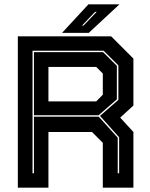

<svg xmlns="http://www.w3.org/2000/svg" viewBox="-20 -868 694 888"><path d="M62.5 0V-700H494L597 -597V-380L536 -324L597 -257.5V0H455.5V-207.5L405.5 -257.5H204V0ZM130.5 -66.5H137V-328.5H436.5L524.5 -231V-66.5H531V-233L442.5 -332L527.5 -406V-565.5L459 -633.5H130.5ZM204 -399H425L455.5 -430V-528L425 -558.5H204ZM137 -335V-627H456.5L520.5 -563.5V-408.5L436 -335ZM267 -716 389 -848H532.5L390.5 -716ZM359.5 -750H366.5L427 -813H419.5Z"/></svg>

Font: Tourney ExtraBold
Style: Regular
Weight: 800
Designer: Tyler Finck
Foundry: Etcetera Type Co
Version: Version 1.015